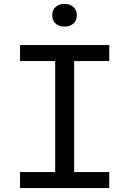

<svg xmlns="http://www.w3.org/2000/svg" viewBox="-20 -960 660 980"><path d="M261.7 0V-730H358.5V0ZM537.7 -730V-648.2H82.3V-730ZM82.3 -81.8H537.7V0H82.3ZM246.5 -882.2Q246.5 -909 263.9 -924.5Q281.3 -940 309.3 -940Q337.3 -940 354.8 -924.5Q372.2 -909 372.2 -882.2Q372.2 -855.5 354.8 -839.8Q337.3 -824.2 309.3 -824.2Q281.3 -824.2 263.9 -839.8Q246.5 -855.5 246.5 -882.2Z"/></svg>

Font: Monaspace Neon Var
Style: Regular
Weight: 400
Designer: Riley Cran and the Lettermatic Team
Version: Version 1.000 (Monaspace Neon Var)